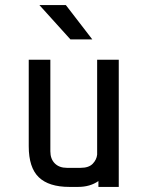

<svg xmlns="http://www.w3.org/2000/svg" viewBox="-20 -735 580 755"><path d="M239 -715 343 -580H257L135 -715ZM287 0H253Q172 0 132.5 -38Q93 -76 93 -160V-500H178V-140Q178 -110 195.5 -92.5Q213 -75 243 -75H297Q329 -75 344.5 -91Q360 -107 362 -127V-500H447V0H367V-23Q334 0 287 0Z"/></svg>

Font: Share Tech Mono
Style: Regular
Weight: 400
Designer: Ralph Oliver du Carrois
Foundry: Ralph Oliver du Carrois
Version: Version 1.003